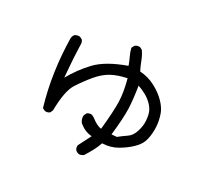

<svg xmlns="http://www.w3.org/2000/svg" viewBox="-161 -982 1322 1250"><g transform="rotate(30 500.0 -356.5)"><path d="M563 45Q548 43 536 33Q524 20 526 -2L575 -98Q548 -100 524.5 -110Q501 -120 479 -138Q460 -159 462 -190L472 -210Q485 -222 507 -220L526 -210Q573 -173 604 -171Q618 -310 616 -380Q614 -450 589 -542Q522 -528 476.5 -503Q431 -478 390 -429Q349 -380 312 -322.5Q275 -265 273 -118L264 -98Q250 -86 229 -88L209 -98Q174 -216 156.5 -338Q139 -460 137 -583Q139 -599 148 -611Q164 -623 186 -621L205 -611Q217 -595 215 -573Q219 -468 223 -425Q227 -382 230 -339Q277 -423 343 -493Q409 -563 554 -615Q542 -648 529.5 -673.5Q517 -699 511 -727L521 -746Q536 -760 558 -758L577 -748Q597 -719 609.5 -685.5Q622 -652 638 -621Q700 -617 753.5 -588.5Q807 -560 842 -523.5Q877 -487 889.5 -452Q902 -417 906.5 -381.5Q911 -346 907.5 -307.5Q904 -269 892.5 -241.5Q881 -214 848.5 -182.5Q816 -151 767 -122.5Q718 -94 657 -92Q646 -59 629 -27.5Q612 4 593 33Q579 43 563 45ZM719 -176Q749 -200 778 -219.5Q807 -239 820.5 -282Q834 -325 831 -363Q828 -401 818.5 -424.5Q809 -448 787 -470.5Q765 -493 735.5 -509.5Q706 -526 675 -536Q690 -444 693 -376Q696 -308 681 -173Z"/></g></svg>

Font: Kosefont JP
Style: Regular
Weight: 400
Designer: Nozomi Seto 瀬戸のぞみ
Version: Version 3.00;June 19, 2020